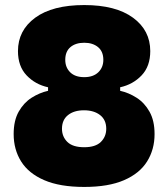

<svg xmlns="http://www.w3.org/2000/svg" viewBox="-20 -724 665 759"><path d="M313 15Q216.5 15 154.8 -11.8Q93 -38.5 63.5 -85.8Q34 -133 34 -194Q34 -247.5 54 -282.8Q74 -318 105.2 -337.8Q136.5 -357.5 170 -365V-379Q119.5 -390 85.2 -426Q51 -462 51 -522Q51 -604 119.2 -654Q187.5 -704 313 -704Q437.5 -704 505.8 -654Q574 -604 574 -522Q574 -462 539.8 -426Q505.5 -390 455 -379V-365Q489 -357.5 520.2 -337.5Q551.5 -317.5 571.2 -282.2Q591 -247 591 -194Q591 -133 561.5 -85.8Q532 -38.5 470.5 -11.8Q409 15 313 15ZM313 -419Q348.5 -419 368.5 -438.2Q388.5 -457.5 388.5 -487.5Q388.5 -520.5 367.5 -537.8Q346.5 -555 313 -555Q279 -555 258.5 -537.8Q238 -520.5 238 -487.5Q238 -457.5 257.5 -438.2Q277 -419 313 -419ZM313 -142Q357.5 -142 378.8 -163Q400 -184 400 -215Q400 -250 375.8 -269Q351.5 -288 312 -288Q272.5 -288 248.8 -269Q225 -250 225 -215Q225 -184 246.2 -163Q267.5 -142 313 -142Z"/></svg>

Font: Heraclito ExtraBold
Style: Regular
Weight: 800
Designer: Kostas Bartsokas (font) & Cristiano Sobral (main changes)
Foundry: Kostas Bartsokas (font) & Cristiano Sobral (main changes)
Version: Version 1.00;July 8, 2020;FontCreator 13.0.0.2655 64-bit